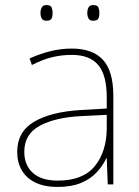

<svg xmlns="http://www.w3.org/2000/svg" viewBox="-20 -729 551 759"><path d="M264 -537Q346 -537 387 -492.5Q428 -448 428 -350V0H406L402 -103H400Q386 -73 361.5 -47Q337 -21 299.5 -5.5Q262 10 208 10Q155 10 119.5 -7.5Q84 -25 66 -56Q48 -87 48 -129Q48 -208 114.5 -247.5Q181 -287 299 -294L402 -300V-343Q402 -433 368 -472.5Q334 -512 264 -512Q224 -512 186.5 -503Q149 -494 106 -472L97 -498Q137 -516 178.5 -526.5Q220 -537 264 -537ZM301 -270Q199 -265 137.5 -232Q76 -199 76 -129Q76 -76 110 -45.5Q144 -15 208 -15Q308 -15 354.5 -72Q401 -129 402 -220V-275ZM140 -678Q140 -690 145 -699.5Q150 -709 163 -709Q180 -709 184 -699.5Q188 -690 188 -678Q188 -665 184 -656Q180 -647 163 -647Q150 -647 145 -656Q140 -665 140 -678ZM325 -678Q325 -690 330 -699.5Q335 -709 348 -709Q365 -709 369 -699.5Q373 -690 373 -678Q373 -665 369 -656Q365 -647 348 -647Q335 -647 330 -656Q325 -665 325 -678Z"/></svg>

Font: Noto Sans Khmer Thin
Style: Regular
Weight: 250
Version: Version 2.003